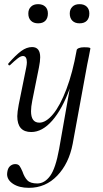

<svg xmlns="http://www.w3.org/2000/svg" viewBox="-20 -621 493 922"><path d="M119 281Q72 281 43 262Q14 243 14 215Q14 208 15 205Q18 185 29 176Q40 167 53 167Q67 167 73.5 175.5Q80 184 88 203Q97 230 111.5 245Q126 260 159 260Q194 260 220.5 224Q247 188 264 94L315 -196Q279 -97 231 -42Q183 13 130 13Q63 13 63 -63Q63 -82 70 -119L106 -297Q109 -312 109 -322Q109 -352 90 -352Q80 -352 65.5 -341Q51 -330 29 -309Q27 -307 25 -307Q22 -307 20 -310.5Q18 -314 21 -317Q56 -357 82 -376Q108 -395 134 -395Q173 -395 173 -346Q173 -327 167 -297L135 -138Q129 -108 129 -87Q129 -32 169 -32Q201 -32 235 -73Q269 -114 299 -193Q329 -272 348 -379V-380Q349 -386 358.5 -390Q368 -394 383 -394Q402 -394 408 -392.5Q414 -391 414 -388Q413 -383 411 -372Q409 -361 406 -346L399 -312L329 70Q311 164 255 222.5Q199 281 119 281ZM129 -589Q141 -601 163 -601Q185 -601 197.5 -589Q210 -577 210 -556Q210 -534 198 -521.5Q186 -509 163 -509Q141 -509 128.5 -521.5Q116 -534 116 -556Q116 -577 129 -589ZM328 -589Q340 -601 362 -601Q384 -601 396.5 -589Q409 -577 409 -556Q409 -534 397 -521.5Q385 -509 362 -509Q340 -509 327.5 -521.5Q315 -534 315 -556Q315 -577 328 -589Z"/></svg>

Font: CormorantInfant-MediumItalic
Style: Italic
Weight: 500
Italic angle: -10°
Designer: Christian Thalmann (Catharsis Fonts)
Foundry: Catharsis Fonts
Version: Version 3.303